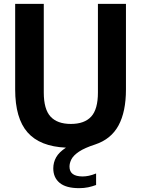

<svg xmlns="http://www.w3.org/2000/svg" viewBox="-20 -760 735 1000"><path d="M392 220Q324 220 290.8 192.5Q257.5 165 257.5 117Q257.5 86 272.5 59.2Q287.5 32.5 323.5 9Q188 3 123.5 -70.5Q59 -144 59 -294V-740H208V-278Q208 -191 243.2 -152.8Q278.5 -114.5 349 -114.5Q420 -114.5 455 -152.8Q490 -191 490 -278V-740H636V-294Q636 -178 597.2 -106.5Q558.5 -35 475.5 -7.5Q420 10.5 391.2 30Q362.5 49.5 352.2 69.2Q342 89 342 108Q342 159 410.5 159Q425.5 159 442.5 155.5Q459.5 152 480.5 143.5V203.5Q460.5 211 439 215.5Q417.5 220 392 220Z"/></svg>

Font: Encode Sans Semi Condensed
Style: Bold
Weight: 700
Width: 4
Designer: Multiple Designers
Foundry: Impallari Type
Version: Version 3.000; ttfautohint (v1.8.3) -l 8 -r 50 -G 200 -x 14 